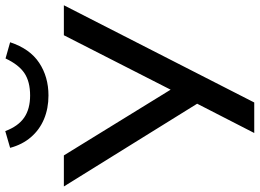

<svg xmlns="http://www.w3.org/2000/svg" viewBox="-152 -816 962 711"><g transform="rotate(-90 328.5 -461.0)"><path d="M191 0 310 -232 309 -196 -7 -705H108L358 -299H346L553 -705H664L304 0ZM330 -762Q282 -762 242.5 -778.5Q203 -795 175.5 -827Q148 -859 136 -904L198 -922Q216 -874 248 -852Q280 -830 330 -830Q381 -830 412.5 -851Q444 -872 467 -921L527 -904Q503 -831 451 -796.5Q399 -762 330 -762Z"/></g></svg>

Font: NunitoSans_10ptSemiBold
Style: Regular
Weight: 600
Designer: Vernon Adams
Foundry: Vernon Adams
Version: Version 3.101;gftools[0.9.27]